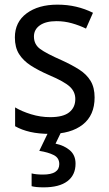

<svg xmlns="http://www.w3.org/2000/svg" viewBox="-20 -566 468 826"><path d="M387 -147Q387 -70 336 -30Q285 10 196 10Q147 10 110 1.5Q73 -7 45 -23V-104Q73 -87 113.5 -74.5Q154 -62 196 -62Q252 -62 278 -83Q304 -104 304 -140Q304 -171 280.5 -193Q257 -215 191 -243Q145 -263 112.5 -284Q80 -305 62 -333.5Q44 -362 44 -405Q44 -471 94.5 -508.5Q145 -546 227 -546Q270 -546 308 -537Q346 -528 380 -511L350 -443Q321 -457 289 -466Q257 -475 223 -475Q177 -475 151.5 -457Q126 -439 126 -409Q126 -375 152.5 -355.5Q179 -336 245 -307Q289 -287 321 -266.5Q353 -246 370 -217.5Q387 -189 387 -147ZM305 138Q305 187 270 213.5Q235 240 168 240Q134 240 116 235V180Q135 185 165 185Q235 185 235 140Q235 113 211 101Q187 89 149 83L189 0H244L219 52Q257 60 281 81Q305 102 305 138Z"/></svg>

Font: Noto Sans Sinhala SemiCondensed
Style: Regular
Weight: 400
Width: 4
Designer: Jelle Bosma - Monotype Design Team
Foundry: Monotype Imaging Inc.
Version: Version 2.006; ttfautohint (v1.8.4.7-5d5b)